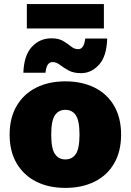

<svg xmlns="http://www.w3.org/2000/svg" viewBox="-20 -907 638 937"><path d="M299 -510Q380 -510 441.5 -479.5Q503 -449 537 -390.5Q571 -332 571 -250Q571 -168 537 -109.5Q503 -51 441.5 -20.5Q380 10 299 10Q218 10 157 -20.5Q96 -51 61.5 -109.5Q27 -168 27 -250Q27 -332 61.5 -390.5Q96 -449 157 -479.5Q218 -510 299 -510ZM299 -371Q266 -371 248 -344.5Q230 -318 230 -250Q230 -182 248 -155.5Q266 -129 299 -129Q332 -129 350 -155.5Q368 -182 368 -250Q368 -318 350 -344.5Q332 -371 299 -371ZM503 -719Q501 -633 463.5 -591.5Q426 -550 376 -550Q338 -550 314 -563.5Q290 -577 272.5 -590.5Q255 -604 236 -604Q207 -604 202 -552H94Q97 -637 135.5 -678.5Q174 -720 231 -720Q267 -720 289 -706.5Q311 -693 327 -680Q343 -667 362 -667Q390 -667 396 -719ZM487 -887V-768H111V-887Z"/></svg>

Font: Work Sans ExtraBold
Style: Regular
Weight: 800
Designer: Wei Huang
Foundry: Wei Huang
Version: Version 2.012; ttfautohint (v1.8.3)